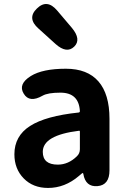

<svg xmlns="http://www.w3.org/2000/svg" viewBox="-20 -913 631 947"><path d="M217 14Q143 14 97 -33Q51 -80 51 -152Q51 -242 128 -291.5Q205 -341 368 -358Q374 -359 374 -365Q369 -456 278 -456Q216 -456 190 -441Q125 -404 97 -451Q68 -498 132 -538Q190 -574 305 -574Q411 -574 465.5 -511.5Q520 -449 520 -327V-73Q520 0 461 5Q402 10 391 -55Q390 -60 388 -60Q386 -60 369 -45Q300 14 217 14ZM265 -101Q317 -101 359 -142Q374 -156 374 -177V-264Q374 -269 369 -268Q191 -246 191 -164Q191 -101 265 -101ZM346 -683Q309 -647 254 -696L170 -772Q112 -823 162 -871Q212 -920 262 -861L335 -775Q382 -718 346 -683Z"/></svg>

Font: Resource Han Rounded KR
Style: Bold
Weight: 700
Designer: Cyano Hao (round all glyphs); Ryoko NISHIZUKA 西塚涼子 (kana, bopomofo & ideographs); Paul D. Hunt (Latin, Greek & Cyrillic)
Foundry: Cyano Hao
Version: 0.990